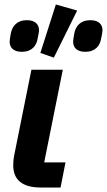

<svg xmlns="http://www.w3.org/2000/svg" viewBox="-20 -836 477 856"><path d="M324 -789 229 -816 160 -600 220 -579ZM77 -605C122 -605 143 -632 148 -665C152 -684 154 -694 154 -701C154 -726 138 -746 100 -746C55 -746 34 -719 28 -686C25 -667 23 -657 23 -650C23 -625 39 -605 77 -605ZM360 -605C405 -605 426 -632 431 -665C435 -684 437 -694 437 -701C437 -726 421 -746 383 -746C338 -746 317 -719 311 -686C308 -667 306 -657 306 -650C306 -625 322 -605 360 -605ZM272 -112H177L260 -525H120L43 -142C40 -127 39 -109 39 -99C39 -33 81 0 162 0H250Z"/></svg>

Font: Braiins Sans
Style: Bold Italic
Weight: 700
Italic angle: -11.31°
Designer: Mike Abbink, Paul van der Laan, Pieter van Rosmalen, Jiri Chlebus, Lubos Buracinsky
Foundry: Bold Monday, Sudetype
Version: Version 1.000;hotconv 1.0.109;makeotfexe 2.5.65596